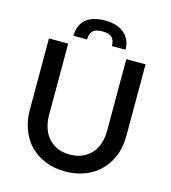

<svg xmlns="http://www.w3.org/2000/svg" viewBox="-130 -1012 1000 1125"><g transform="rotate(15 369.5 -449.0)"><path d="M369.6 -94.7Q411.6 -94.7 443.8 -108.4Q475.6 -122.1 499.5 -147.5Q522.5 -172.4 534.2 -208Q545.9 -243.2 545.9 -286.1V-720.2H662.6V-286.1Q662.6 -221.2 642.6 -168.5Q622.1 -114.7 584 -75.7Q545.4 -35.6 492.2 -14.2Q438 8.3 369.6 8.3Q301.3 8.3 247.6 -14.2Q192.9 -36.1 154.8 -75.7Q118.2 -112.8 97.2 -168.5Q76.7 -222.7 76.7 -286.1V-720.2H193.4V-286.6Q193.4 -245.1 205.6 -208.5Q217.3 -172.9 240.2 -147.9Q263.2 -122.1 295.4 -108.4Q327.1 -94.7 369.6 -94.7ZM369.6 -907.2Q404.3 -907.2 435.1 -897.9Q464.8 -888.2 484.4 -871.6Q505.4 -853.5 516.1 -829.1Q526.9 -804.7 526.9 -772.5H444.3Q444.3 -805.7 428.2 -823.7Q412.1 -841.3 369.6 -841.3Q326.7 -841.3 310.5 -823.7Q293.9 -805.2 293.9 -772.5H211.4Q211.4 -806.2 222.7 -832.5Q233.4 -856.9 253.9 -874.5Q273.4 -890.6 304.2 -898.9Q334.5 -907.2 369.6 -907.2Z"/></g></svg>

Font: Lato-SemiBold
Style: Regular
Weight: 500
Designer: Lukasz Dziedzic with Adam Twardoch and Botio Nikoltchev
Foundry: tyPoland Lukasz Dziedzic
Version: ""